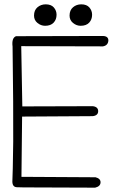

<svg xmlns="http://www.w3.org/2000/svg" viewBox="-20 -888 540 886"><path d="M455 -722Q481 -721 480 -700Q478 -678 455 -674L78 -675L83 -397L408 -398Q433 -395 433 -375Q433 -355 408 -352L82 -350L79 -72L421 -70Q444 -64 444 -47Q444 -28 419 -22Q248 -23 158 -23Q68 -23 59 -24Q38 -24 37 -49Q38 -65 39 -112Q40 -159 41 -235Q42 -389 38 -673Q33 -713 54 -721ZM241 -820Q241 -798 227.5 -783.5Q214 -769 188 -769Q169 -769 153 -782Q137 -795 137 -816Q137 -841 153 -854.5Q169 -868 191 -868Q216 -868 228.5 -853.5Q241 -839 241 -820ZM405 -820Q405 -798 391.5 -783.5Q378 -769 352 -769Q333 -769 317 -782Q301 -795 301 -816Q301 -841 317 -854.5Q333 -868 355 -868Q380 -868 392.5 -853.5Q405 -839 405 -820Z"/></svg>

Font: Yomogi
Style: Regular
Weight: 400
Designer: satsuyako
Foundry: satsuyako
Version: Version 3.100